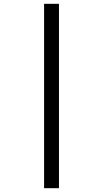

<svg xmlns="http://www.w3.org/2000/svg" viewBox="-20 -843 540 1006"><path d="M211 143V-823H289V143Z"/></svg>

Font: Iosevka MaddieWtf
Style: Regular
Weight: 400
Monospace: yes
Designer: Belleve Invis
Foundry: Belleve Invis
Version: Version 31.3.0; ttfautohint (v1.8.3)